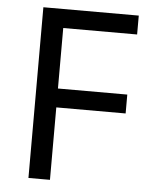

<svg xmlns="http://www.w3.org/2000/svg" viewBox="-52 -757 623 800"><g transform="rotate(5 259.5 -357.0)"><path d="M187 0H97V-714H496V-635H187V-382H477V-303H187Z"/></g></svg>

Font: Noto Sans Tifinagh Hawad
Style: Regular
Weight: 400
Designer: JamraPatel
Foundry: JamraPatel LLC
Version: Version 2.006; ttfautohint (v1.8.4.7-5d5b)